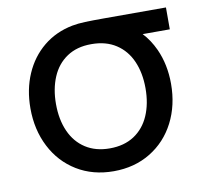

<svg xmlns="http://www.w3.org/2000/svg" viewBox="-67 -612 749 700"><g transform="rotate(-10 308.0 -262.5)"><path d="M300 15Q223 15 164 -21Q105 -57 72.5 -120.5Q40 -184 40 -263Q40 -333 64.8 -390Q89.5 -447 135.2 -484.5Q181 -522 243 -534Q263.5 -538 291 -539Q318.5 -540 360 -540H590.5V-459H490Q516 -431.5 534 -392.5Q560.5 -334 560.5 -263Q560.5 -183.5 528 -120.2Q495.5 -57 436.2 -21Q377 15 300 15ZM300 -69.5Q353.5 -69.5 390.8 -94Q428 -118.5 447 -162.2Q466 -206 466 -263Q466 -319.5 447 -363Q428 -406.5 390.5 -431Q353 -455.5 300 -455.5Q299 -455.5 298 -455.5Q245.5 -455.5 208.5 -430.8Q171.5 -406 153 -362.2Q134.5 -318.5 134.5 -263Q134.5 -205 154 -161.2Q173.5 -117.5 210.8 -93.5Q248 -69.5 300 -69.5Z"/></g></svg>

Font: Vela Sans Med
Style: Regular
Weight: 500
Designer: Principal design: Mikhail Sharanda - project Manrope.
Design modification: Ravid Balaliev
Foundry: Mikhail Sharanda
Version: Version 1.001